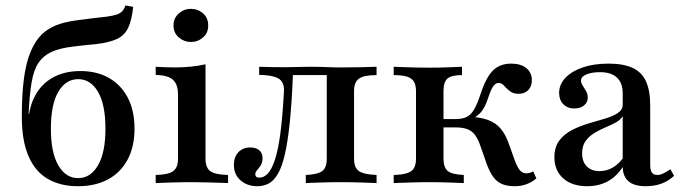

<svg xmlns="http://www.w3.org/2000/svg" viewBox="-20 -655 2439 687"><path d="M258.9 11.3Q196.8 11.3 151.6 -14.5Q106.5 -40.3 82.3 -95.6Q58.1 -150.8 58.1 -237.1Q58.1 -317.7 65.7 -374.6Q73.4 -431.5 89.5 -469.8Q105.6 -508.1 129 -531.5Q150.8 -552.4 180.6 -564.5Q210.5 -576.6 259.7 -583.1Q277.4 -585.5 294 -587.5Q310.5 -589.5 327.4 -591.5Q344.4 -593.5 360.5 -595.2Q383.1 -598.4 396 -602.4Q408.9 -606.5 416.5 -614.1Q424.2 -621.8 429 -635.5L456.5 -630.6Q451.6 -583.1 438.7 -555.6Q425.8 -528.2 398 -515.3Q370.2 -502.4 321 -496.8Q308.1 -496 294 -494.4Q279.8 -492.7 265.3 -491.1Q250.8 -489.5 237.9 -487.9Q192.7 -482.3 163.7 -469Q134.7 -455.6 117.7 -430.2Q100.8 -404.8 93.1 -360.5Q85.5 -316.1 82.3 -246.8H90.3L82.3 -235.5Q88.7 -287.9 112.9 -325Q137.1 -362.1 176.6 -381.5Q216.1 -400.8 267.7 -400.8Q325.8 -400.8 369 -376.6Q412.1 -352.4 436.7 -306.5Q461.3 -260.5 461.3 -194.4Q461.3 -129 435.9 -82.7Q410.5 -36.3 365.3 -12.5Q320.2 11.3 258.9 11.3ZM259.7 -17.7Q304 -17.7 330.6 -63.3Q357.3 -108.9 357.3 -194.4Q357.3 -281.5 330.6 -326.6Q304 -371.8 259.7 -371.8Q215.3 -371.8 188.7 -326.6Q162.1 -281.5 162.1 -194.4Q162.1 -108.9 188.7 -63.3Q215.3 -17.7 259.7 -17.7Z M537.1 0V-29Q581.5 -29.8 599.2 -42.3Q616.9 -54.8 616.9 -87.1V-316.1Q616.9 -352.4 599.6 -369Q582.3 -385.5 537.1 -387.1V-416.1Q552.4 -415.3 569.4 -414.5Q586.3 -413.7 603.2 -413.7Q634.7 -413.7 662.9 -416.5Q691.1 -419.4 715.3 -425V-87.1Q715.3 -54 733.5 -41.9Q751.6 -29.8 796 -29V0Q783.9 -0.8 762.9 -1.2Q741.9 -1.6 716.9 -2.4Q691.9 -3.2 666.9 -3.2Q630.6 -3.2 593.1 -2Q555.6 -0.8 537.1 0ZM662.9 -504.8Q638.7 -504.8 619.8 -521Q600.8 -537.1 600.8 -563.7Q600.8 -590.3 619.8 -606.9Q638.7 -623.4 662.9 -623.4Q687.9 -623.4 706.5 -607.3Q725 -591.1 725 -563.7Q725 -537.1 706.5 -521Q687.9 -504.8 662.9 -504.8Z M900.8 11.3Q864.5 11.3 840.7 -9.7Q816.9 -30.6 816.9 -65.3Q816.9 -93.5 833.1 -110.5Q849.2 -127.4 875.8 -127.4Q896 -127.4 907.7 -117.3Q919.4 -107.3 919.4 -89.5Q919.4 -74.2 913.3 -64.1Q907.3 -54 900.4 -46.8Q893.5 -39.5 893.5 -31.5Q893.5 -19.4 907.3 -19.4Q924.2 -19.4 937.9 -33.5Q951.6 -47.6 963.3 -82.3Q975 -116.9 983.1 -177Q991.1 -237.1 996 -328.2Q997.6 -362.1 976.2 -374.2Q954.8 -386.3 907.3 -387.1V-416.1Q924.2 -415.3 950 -414.9Q975.8 -414.5 1000.8 -414.5Q1019.4 -414.5 1040.7 -415.3Q1062.1 -416.1 1091.1 -416.1Q1122.6 -416.1 1148.4 -414.9Q1174.2 -413.7 1200.8 -413.7Q1235.5 -413.7 1271.4 -414.5Q1307.3 -415.3 1327.4 -416.1V-386.3Q1282.3 -386.3 1264.5 -373.8Q1246.8 -361.3 1246.8 -328.2V-87.1Q1246.8 -54.8 1264.5 -42.7Q1282.3 -30.6 1327.4 -29V0Q1308.9 -0.8 1271.8 -2Q1234.7 -3.2 1199.2 -3.2Q1162.9 -3.2 1127.4 -2Q1091.9 -0.8 1074.2 0V-29Q1116.1 -30.6 1132.7 -42.7Q1149.2 -54.8 1149.2 -87.1V-388.7L1151.6 -386.3H1022.6L1028.2 -388.7Q1024.2 -287.9 1016.9 -217.7Q1009.7 -147.6 999.2 -102.4Q988.7 -57.3 974.2 -32.7Q959.7 -8.1 941.5 1.6Q923.4 11.3 900.8 11.3Z M1821 11.3Q1795.2 11.3 1776.6 3.6Q1758.1 -4 1745.6 -21Q1733.1 -37.9 1722.6 -65.3L1700 -129.8Q1691.1 -156.5 1679.8 -171.8Q1668.5 -187.1 1651.6 -193.1Q1634.7 -199.2 1608.9 -199.2H1556.5V-229H1610.5Q1634.7 -229 1650 -236.7Q1665.3 -244.4 1676.6 -263.7Q1687.9 -283.1 1699.2 -317.7Q1718.5 -377.4 1743.5 -402.4Q1768.5 -427.4 1808.9 -427.4Q1843.5 -427.4 1863.3 -411.3Q1883.1 -395.2 1883.1 -367.7Q1883.1 -346 1870.2 -332.7Q1857.3 -319.4 1835.5 -319.4Q1820.2 -319.4 1810.5 -325Q1800.8 -330.6 1793.5 -338.3Q1786.3 -346 1779.8 -352Q1773.4 -358.1 1763.7 -358.1Q1757.3 -358.1 1751.2 -353.2Q1745.2 -348.4 1739.1 -336.7Q1733.1 -325 1725.8 -302.4Q1716.1 -271.8 1701.6 -254.4Q1687.1 -237.1 1663.7 -227.4L1653.2 -237.9Q1696.8 -236.3 1725 -226.2Q1753.2 -216.1 1771.4 -194.8Q1789.5 -173.4 1801.6 -137.9L1821.8 -81.5Q1831.5 -55.6 1840.7 -45.2Q1850 -34.7 1864.5 -34.7Q1875 -34.7 1887.9 -41.9L1899.2 -16.9Q1883.9 -3.2 1864.1 4Q1844.4 11.3 1821 11.3ZM1388.7 0V-29Q1419.4 -29.8 1436.7 -35.5Q1454 -41.1 1461.3 -53.6Q1468.5 -66.1 1468.5 -87.1V-328.2Q1468.5 -350 1461.3 -362.5Q1454 -375 1436.7 -380.6Q1419.4 -386.3 1388.7 -386.3V-416.1Q1407.3 -415.3 1444.4 -414.1Q1481.5 -412.9 1517.7 -412.9Q1552.4 -412.9 1583.5 -414.1Q1614.5 -415.3 1633.1 -416.1V-386.3Q1595.2 -386.3 1581 -373.8Q1566.9 -361.3 1566.9 -328.2V-87.1Q1566.9 -55.6 1582.3 -43.1Q1597.6 -30.6 1639.5 -29V0Q1618.5 -0.8 1584.3 -2Q1550 -3.2 1516.1 -3.2Q1483.1 -3.2 1448 -2Q1412.9 -0.8 1388.7 0Z M2080.6 11.3Q2027.4 11.3 1995.6 -16.5Q1963.7 -44.4 1963.7 -92.7Q1963.7 -129 1981.5 -152.4Q1999.2 -175.8 2027 -189.9Q2054.8 -204 2085.9 -213.3Q2116.9 -222.6 2144.8 -230.6Q2172.6 -238.7 2190.3 -250.4Q2208.1 -262.1 2208.1 -280.6V-321Q2208.1 -358.1 2187.5 -377.4Q2166.9 -396.8 2126.6 -396.8Q2097.6 -396.8 2078.2 -388.7Q2058.9 -380.6 2058.9 -366.9Q2058.9 -358.1 2064.9 -348.8Q2071 -339.5 2077 -329Q2083.1 -318.5 2083.1 -305.6Q2083.1 -288.7 2069.8 -277.8Q2056.5 -266.9 2034.7 -266.9Q2010.5 -266.9 1995.6 -282.3Q1980.6 -297.6 1980.6 -322.6Q1980.6 -353.2 2003.6 -377Q2026.6 -400.8 2066.1 -414.1Q2105.6 -427.4 2157.3 -427.4Q2209.7 -427.4 2242.7 -412.5Q2275.8 -397.6 2291.1 -364.5Q2306.5 -331.5 2306.5 -277.4V-65.3Q2306.5 -46 2312.5 -37.5Q2318.5 -29 2331.5 -29Q2342.7 -29 2354.8 -35.1Q2366.9 -41.1 2379 -49.2L2391.9 -25.8Q2371.8 -7.3 2346.8 2Q2321.8 11.3 2290.3 11.3Q2209.7 11.3 2208.1 -57.3Q2185.5 -22.6 2153.6 -5.6Q2121.8 11.3 2080.6 11.3ZM2125 -42.7Q2149.2 -42.7 2170.6 -54.4Q2191.9 -66.1 2208.1 -87.9V-239.5Q2200.8 -226.6 2184.3 -217.3Q2167.7 -208.1 2147.2 -199.6Q2126.6 -191.1 2107.3 -179.4Q2087.9 -167.7 2075.4 -150.4Q2062.9 -133.1 2062.9 -106.5Q2062.9 -76.6 2079.4 -59.7Q2096 -42.7 2125 -42.7Z"/></svg>

Font: Playfair 5pt SemiExpanded Light SemiBold
Style: Regular
Weight: 600
Version: Version 2.001;gftools[0.9.30]